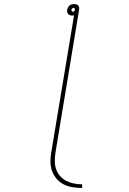

<svg xmlns="http://www.w3.org/2000/svg" viewBox="-20 -755 640 949"><path d="M386 174Q363 174 339.5 170.5Q316 167 296 157Q276 147 261 130Q246 113 238 92Q230 71 229.5 47.5Q229 24 233 0L346 -679Q344 -679 341.5 -678.5Q339 -678 337 -678Q331 -678 325.5 -680Q320 -682 316.5 -686Q313 -690 312 -695.5Q311 -701 312 -706Q313 -712 316 -718Q319 -724 324 -728Q329 -732 335 -733.5Q341 -735 347 -735Q352 -735 357.5 -733.5Q363 -732 366.5 -728Q370 -724 371 -718Q372 -712 371 -707L254 0Q251 21 251 42Q251 63 257.5 81.5Q264 100 277 115Q290 130 307.5 139Q325 148 345.5 152Q366 156 386 156ZM340 -697Q344 -697 347 -700Q350 -703 350 -707Q351 -710 349 -713Q347 -716 343 -716Q343 -716 343 -716Q343 -716 343 -716Q340 -716 337 -713Q334 -710 333 -707Q333 -703 335 -700Q337 -697 340 -697Z"/></svg>

Font: Iosevka Curly Slab ThEx
Style: Italic
Weight: 100
Width: 7
Italic angle: -9°
Monospace: yes
Designer: Belleve Invis
Foundry: Belleve Invis
Version: Version 11.1.0; ttfautohint (v1.8.3)